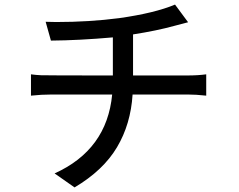

<svg xmlns="http://www.w3.org/2000/svg" viewBox="-20 -785 1040 837"><path d="M305 32 218 -29Q446 -132 469 -373H206Q160 -373 115 -368V-461Q136 -458 159.5 -457Q183 -456 472 -456V-622Q324 -609 202 -608L179 -690L225 -689Q370 -689 500 -706Q655 -728 743 -765L800 -688L739 -672Q663 -651 560 -635V-456H796Q843 -456 879 -461V-368Q835 -373 798 -373H558Q550 -244 490 -143Q430 -42 305 32Z"/></svg>

Font: LXGW 975 Gothic SC
Style: Regular
Weight: 400
Version: Version 2.01;February 25, 2021